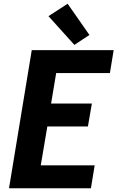

<svg xmlns="http://www.w3.org/2000/svg" viewBox="-20 -1002 625 1022"><path d="M28 0H464L484 -122H197L232 -329H448L469 -451H252L279 -613H565L585 -735H149ZM376 -763 456 -816 340 -982 238 -916Z"/></svg>

Font: Iosevka Sparkle Heavy
Style: Italic
Weight: 900
Italic angle: -9°
Designer: Belleve Invis
Foundry: Belleve Invis
Version: Version 4.5.0; ttfautohint (v1.8.3)